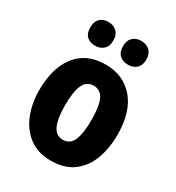

<svg xmlns="http://www.w3.org/2000/svg" viewBox="-183 -868 905 988"><g transform="rotate(30 269.5 -373.5)"><path d="M501 -276Q501 -197 477 -132Q453 -67 401.5 -28.5Q350 10 268 10Q193 10 141.5 -28Q90 -66 63.5 -131Q37 -196 37 -276Q37 -360 62.5 -424Q88 -488 139.5 -524Q191 -560 271 -560Q374 -560 437.5 -486.5Q501 -413 501 -276ZM191 -275Q191 -196 209.5 -155Q228 -114 270 -114Q311 -114 329 -154.5Q347 -195 347 -276Q347 -356 329 -395.5Q311 -435 269 -435Q228 -435 209.5 -395.5Q191 -356 191 -275ZM103 -686Q103 -721 121.5 -739Q140 -757 171 -757Q201 -757 220.5 -738.5Q240 -720 240 -686Q240 -652 220.5 -634Q201 -616 171 -616Q140 -616 121.5 -633.5Q103 -651 103 -686ZM297 -686Q297 -721 316.5 -739Q336 -757 366 -757Q397 -757 416.5 -738.5Q436 -720 436 -686Q436 -652 416.5 -634Q397 -616 366 -616Q335 -616 316 -634Q297 -652 297 -686Z"/></g></svg>

Font: Noto Sans Armenian Condensed ExtraBold
Style: Regular
Weight: 800
Width: 3
Designer: Monotype Design Team
Foundry: Monotype Imaging Inc.
Version: Version 2.008; ttfautohint (v1.8.4.7-5d5b)